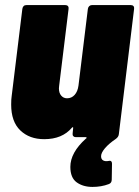

<svg xmlns="http://www.w3.org/2000/svg" viewBox="-20 -540 548 756"><path d="M436 7Q408 26 393 44Q378 62 378 75Q378 87 386 91.5Q394 96 406 94L412 93Q421 93 421 105L420 167Q420 181 408 185Q379 196 344 196Q307 196 282 178Q257 160 257 117Q257 61 318 6Q322 4 321 2Q320 0 317 0H278Q272 0 268.5 -4Q265 -8 266 -15L268 -35Q269 -38 267 -39Q265 -40 263 -37Q225 8 154 8Q96 8 60 -26.5Q24 -61 24 -128Q24 -150 26 -162L68 -505Q69 -512 73 -516Q77 -520 84 -520H237Q244 -520 247.5 -516Q251 -512 250 -505L213 -203L212 -192Q212 -174 221 -163.5Q230 -153 244 -153Q262 -153 274 -166.5Q286 -180 289 -203L326 -505Q327 -512 331.5 -516Q336 -520 342 -520H495Q502 -520 505.5 -516Q509 -512 508 -505L448 -12Q447 -1 436 7Z"/></svg>

Font: Barlow Semi Condensed Black
Style: Italic
Weight: 900
Width: 4
Italic angle: -7°
Designer: Jeremy Tribby
Foundry: Tribby Type
Version: Version 1.408